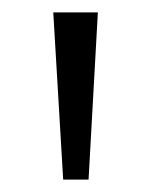

<svg xmlns="http://www.w3.org/2000/svg" viewBox="-20 -725 245 310"><path d="M82 -435 66 -705H138L123 -435Z"/></svg>

Font: Nunito Sans 10pt SemiCondensed Light
Style: Regular
Weight: 300
Width: 4
Designer: Vernon Adams
Foundry: Vernon Adams
Version: Version 3.101;gftools[0.9.27]